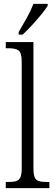

<svg xmlns="http://www.w3.org/2000/svg" viewBox="-20 -979 287 999"><path d="M10 0V-32H21Q48 -32 63.5 -36.5Q79 -41 86 -56.5Q93 -72 93 -105V-656Q93 -705 76.5 -716.5Q60 -728 25 -728H10V-760H154V-105Q154 -72 160.5 -56.5Q167 -41 183 -36.5Q199 -32 226 -32H237V0ZM77 -812Q99 -849 120 -887Q141 -925 154 -959H228V-949Q218 -932 195.5 -904.5Q173 -877 147 -848.5Q121 -820 98 -799H77Z"/></svg>

Font: Noto Serif Lao Condensed Light
Style: Regular
Weight: 300
Width: 3
Designer: Monotype Design Team
Foundry: Monotype Imaging Inc.
Version: Version 2.003; ttfautohint (v1.8.4.7-5d5b)